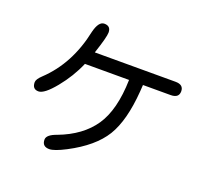

<svg xmlns="http://www.w3.org/2000/svg" viewBox="-140 -979 1281 1190"><g transform="rotate(20 500.0 -384.0)"><path d="M358.4 -620.1H890.6Q944.3 -620.1 944.3 -576.2Q944.3 -532.2 890.6 -532.2H708L705.1 -489.3Q690.4 -292 625.5 -186Q560.5 -80.1 403.3 2Q330.1 40 297.9 40Q250 40 250 -5.9Q250 -38.1 314.5 -60.5Q464.8 -117.2 538.1 -225.1Q611.3 -333 616.2 -532.2H325.2Q285.2 -438.5 217.8 -356Q150.4 -273.4 112.3 -273.4Q71.3 -273.4 71.3 -319.3Q71.3 -338.9 102.5 -368.2Q251 -507.8 297.9 -734.4Q316.4 -807.6 353.5 -807.6Q396.5 -807.6 396.5 -764.6Q396.5 -734.4 358.4 -620.1Z"/></g></svg>

Font: MotoyaLMaru
Style: W3 mono
Weight: 400
Version: Version 1.01